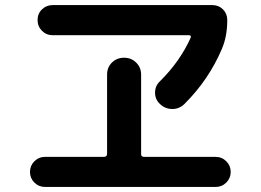

<svg xmlns="http://www.w3.org/2000/svg" viewBox="-20 -743 1040 766"><path d="M618.2 -418.9Q699.2 -499 741.2 -593.8Q742.2 -597.7 740.2 -600.1Q738.3 -602.5 734.4 -602.5H190.4Q165 -602.5 147.5 -620.1Q129.9 -637.7 129.9 -663.1Q129.9 -688.5 147.5 -705.6Q165 -722.7 190.4 -722.7H827.1Q852.5 -722.7 869.6 -705.6Q886.7 -688.5 886.7 -663.1Q886.7 -597.7 865.2 -547.9Q813.5 -425.8 716.8 -329.1Q695.3 -307.6 666.5 -308.1Q637.7 -308.6 617.2 -329.1Q598.6 -346.7 598.6 -373.5Q598.6 -400.4 618.2 -418.9ZM160.2 2.9Q134.8 2.9 117.2 -14.6Q99.6 -32.2 99.6 -57.1Q99.6 -82 117.2 -99.6Q134.8 -117.2 160.2 -117.2H394.5Q406.2 -117.2 407.2 -127.9V-445.3Q407.2 -474.6 426.8 -493.7Q446.3 -512.7 475.1 -512.7Q503.9 -512.7 523.4 -493.2Q543 -473.6 543 -445.3V-127.9Q543 -117.2 554.7 -117.2H839.8Q865.2 -117.2 882.8 -99.6Q900.4 -82 900.4 -57.1Q900.4 -32.2 882.8 -14.6Q865.2 2.9 839.8 2.9Z"/></svg>

Font: Rounded-X Mgen+ 1m bold
Style: Bold
Weight: 700
Designer: [Source Han Sans]
Ryoko NISHIZUKA  (kana & ideographs); Paul D. Hunt (Latin, Greek & Cyrillic); Wenlong ZHANG  (bopomofo
Version: Version 1.059.20150602